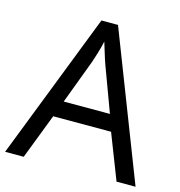

<svg xmlns="http://www.w3.org/2000/svg" viewBox="-106 -812 852 907"><g transform="rotate(15 319.5 -358.5)"><path d="M545 0 459 -221H176L91 0H0L279 -717H360L638 0ZM432 -301 352 -517Q349 -525 342 -546Q335 -567 328.5 -589.5Q322 -612 318 -624Q311 -593 302 -563.5Q293 -534 287 -517L206 -301Z"/></g></svg>

Font: Noto IKEA Simplified Chinese
Style: Regular
Weight: 400
Designer: Monotype Design Team
Foundry: Monotype Imaging Inc.
Version: Version 1.100